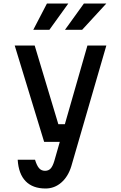

<svg xmlns="http://www.w3.org/2000/svg" viewBox="-20 -860 690 1096"><path d="M64 -600H178L313 -151H378L351 -50H232ZM587 -600 387 89Q369 148 330 182Q291 216 240 216Q167 216 126.5 174.5Q86 133 81 52H180Q190 85 203 100Q216 115 237 115Q257 115 269 102Q281 89 290 59L479 -600ZM170 -690 248 -840H370L262 -690ZM351 -690 459 -840H587L449 -690Z"/></svg>

Font: Martian Mono SemiCondensed
Style: Regular
Weight: 400
Width: 4
Designer: Roman Shamin
Foundry: Evil Martians
Version: Version 1.000